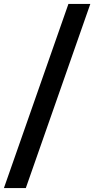

<svg xmlns="http://www.w3.org/2000/svg" viewBox="-50 -862 482 982"><path d="M300 -842H412L82 100H-30Z"/></svg>

Font: mBank SemiBold
Style: Regular
Weight: 600
Designer: Julieta Ulanovsky
Foundry: Julieta Ulanovsky
Version: Version 7.200